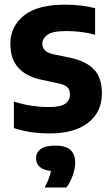

<svg xmlns="http://www.w3.org/2000/svg" viewBox="-20 -576 488 844"><path d="M199 10.5Q156.5 10.5 116.8 4.8Q77 -1 41 -13V-129.5Q115.5 -105.5 196.5 -105.5Q246 -105.5 266.8 -120.2Q287.5 -135 287.5 -160.5Q287.5 -181.5 276.5 -192.2Q265.5 -203 241 -208.5L162 -225.5Q25.5 -254.5 25.5 -382.5Q25.5 -460.5 85.5 -508Q145.5 -555.5 265.5 -555.5Q302.5 -555.5 336.2 -551.5Q370 -547.5 398 -540V-423.5Q338.5 -439.5 271.5 -439.5Q210 -439.5 188 -422.8Q166 -406 166 -384Q166 -349 212 -338L291.5 -321.5Q359.5 -306.5 393.8 -270.2Q428 -234 428 -165Q428 -83.5 367.5 -36.5Q307 10.5 199 10.5ZM176.5 248Q198.5 205.5 204 175.5Q170 172 154.2 157.2Q138.5 142.5 138.5 120Q138.5 94 159 79Q179.5 64 224 64Q269 64 289.8 83.2Q310.5 102.5 310.5 138Q310.5 164.5 299.8 195Q289 225.5 272 248Z"/></svg>

Font: Encode Sans SemiCondensed SemiCondensed
Style: Bold
Weight: 700
Width: 4
Designer: Multiple Designers
Foundry: Impallari Type
Version: Version 3.000; ttfautohint (v1.8.3) -l 8 -r 50 -G 200 -x 14 